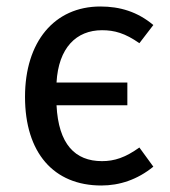

<svg xmlns="http://www.w3.org/2000/svg" viewBox="-20 -559 522 591"><path d="M292 12C348 12 403 -6 452 -46L409 -105C366 -74 332 -63 294 -63C211 -63 160 -115 154 -235H372V-305H154C160 -412 215 -466 294 -466C332 -466 365 -457 409 -426L452 -482C403 -523 349 -539 289 -539C147 -539 57 -430 57 -261C57 -89 145 12 292 12Z"/></svg>

Font: FiraGO Unicode
Style: Regular
Weight: 400
Designer: bBox Type
Foundry: bBox Type GmbH
Version: Version 1.001;PS 001.001;hotconv 1.0.88;makeotf.lib2.5.64775